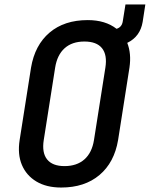

<svg xmlns="http://www.w3.org/2000/svg" viewBox="-20 -830 671 860"><path d="M254 10Q188 10 143 -17Q98 -44 78 -91.5Q58 -139 68 -203L119 -527Q136 -628 202 -684Q268 -740 373 -740Q452 -740 502 -701Q526 -708 530 -735L542 -810H631L619 -732Q608 -666 550 -638Q569 -590 560 -528L509 -203Q492 -102 425.5 -46Q359 10 254 10ZM269 -86Q324 -86 358 -116Q392 -146 401 -203L452 -527Q461 -584 437 -614Q413 -644 358 -644Q303 -644 269.5 -614Q236 -584 227 -527L176 -203Q167 -146 191 -116Q215 -86 269 -86Z"/></svg>

Font: JetBrains Mono NL SemiBold
Style: Italic
Weight: 600
Italic angle: -9°
Monospace: yes
Designer: Philipp Nurullin, Konstantin Bulenkov
Foundry: JetBrains
Version: Version 2.305; ttfautohint (v1.8.4.7-5d5b)